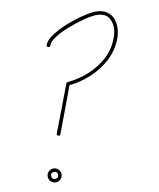

<svg xmlns="http://www.w3.org/2000/svg" viewBox="-87 -573 543 655"><g transform="rotate(-15 185.0 -246.0)"><path d="M124 -435Q118 -437 121 -443Q128 -458 151 -470.5Q174 -483 203 -492Q232 -501 259 -505.5Q286 -510 302 -510Q334 -510 351 -494.5Q368 -479 370 -454.5Q372 -430 360 -403Q342 -365 309.5 -340Q277 -315 237 -302.5Q197 -290 157 -290Q156 -290 159 -292Q163 -294 162 -293Q144 -254 125 -215Q106 -176 87 -136Q85 -131 79 -134Q74 -136 76 -142Q95 -181 114 -220Q133 -259 152 -299Q152 -299 154 -301Q156 -302 157 -302Q195 -302 233 -313.5Q271 -325 301.5 -348.5Q332 -372 349 -409Q364 -442 354 -470Q344 -498 302 -498Q288 -498 262.5 -493.5Q237 -489 209.5 -481Q182 -473 160 -462Q138 -451 132 -437Q129 -432 124 -435ZM44 -6Q44 -18 32 -18Q20 -18 20 -6Q20 6 32 6Q44 6 44 -6ZM8 -6Q8 -16 15 -23Q22 -30 32 -30Q42 -30 49 -23Q56 -16 56 -6Q56 4 49 11Q42 18 32 18Q22 18 15 11Q8 4 8 -6Z"/></g></svg>

Font: FRB American Cursive Guidelines Arrows Thin
Style: Italic
Weight: 100
Italic angle: -25°
Version: Version 2.0;Modular Font Editor K font №1